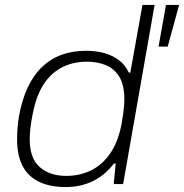

<svg xmlns="http://www.w3.org/2000/svg" viewBox="-20 -743 743 775"><path d="M246 12Q181 12 137 -9.5Q93 -31 71 -73.5Q49 -116 49 -180Q49 -200 50.5 -222.5Q52 -245 56 -271Q68 -338 91 -388Q114 -438 148.5 -471.5Q183 -505 227.5 -521.5Q272 -538 327 -538Q367 -538 400 -529Q433 -520 459 -501Q485 -482 500 -450H506L555 -723H604L477 0H439L447 -83H440Q403 -35 354 -11.5Q305 12 246 12ZM247 -33Q303 -33 349 -56Q395 -79 427 -127Q459 -175 472 -250Q476 -273 478 -289.5Q480 -306 481 -318Q482 -330 482 -340Q482 -402 460.5 -435Q439 -468 405 -481Q371 -494 332 -494Q277 -494 234 -473Q191 -452 161.5 -410.5Q132 -369 117 -306Q111 -280 107.5 -259Q104 -238 102 -219Q100 -200 100 -181Q100 -103 141 -68Q182 -33 247 -33ZM620 -555 650 -723H703L657 -555Z"/></svg>

Font: Archivo SemiExpanded Thin
Style: Italic
Weight: 250
Width: 6
Italic angle: -10°
Designer: Hector Gatti
Foundry: Omnibus-Type
Version: Version 2.001